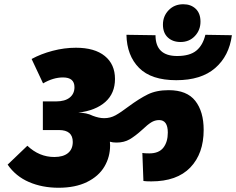

<svg xmlns="http://www.w3.org/2000/svg" viewBox="-20 -881 1113 905"><path d="M748 -765Q748 -805 775 -833Q802 -861 844 -861Q880 -861 902.5 -839.5Q925 -818 925 -779Q925 -739 898.5 -711Q872 -683 831 -683Q794 -683 771 -704.5Q748 -726 748 -765ZM1073 -715Q1060 -617 994 -560Q928 -503 811 -503Q693 -503 635.5 -561Q578 -619 576 -717L713 -715Q713 -617 815 -617Q874 -617 905 -642Q936 -667 948 -717ZM940 -269Q940 -157 877 -91.5Q814 -26 693 -26Q667 -26 656 -28L651 -160Q661 -158 684 -158Q729 -158 750 -185Q771 -212 771 -256Q771 -315 730 -315Q710 -315 692.5 -304Q675 -293 651 -270Q618 -240 591.5 -224.5Q565 -209 529 -209Q511 -209 498 -213Q499 -207 499 -196Q499 -141 472 -95.5Q445 -50 390 -23Q335 4 256 4Q179 4 116.5 -23Q54 -50 16 -105L109 -194Q165 -141 236 -141Q278 -141 300.5 -159.5Q323 -178 323 -212Q323 -268 258 -268H182V-403H244Q286 -403 308.5 -421Q331 -439 331 -470Q331 -516 277 -516Q231 -516 183 -488L129 -603Q173 -627 228 -641.5Q283 -656 338 -656Q426 -656 474 -617Q522 -578 522 -509Q522 -441 476.5 -400.5Q431 -360 349 -350Q388 -350 418 -335Q447 -324 471 -324Q500 -324 524.5 -337.5Q549 -351 586 -379Q636 -416 676.5 -436Q717 -456 775 -456Q861 -456 900.5 -405.5Q940 -355 940 -269Z"/></svg>

Font: FiraGO Heavy
Style: Italic
Weight: 900
Italic angle: -8°
Designer: bBox Type GmbH
Foundry: bBox Type GmbH
Version: Version 1.001